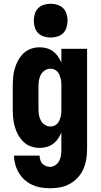

<svg xmlns="http://www.w3.org/2000/svg" viewBox="-20 -780 540 1023"><path d="M247 223Q222 223 198 219Q174 215 152 205Q130 195 111.5 178.5Q93 162 80.5 141Q68 120 61.5 96.5Q55 73 54 49H191Q191 60 194.5 71.5Q198 83 205.5 91.5Q213 100 224 104.5Q235 109 247 109Q262 109 275.5 99.5Q289 90 296 76Q303 62 305 46.5Q307 31 307 15V-74Q300 -57 289 -41Q278 -25 262.5 -13.5Q247 -2 228.5 3Q210 8 191 8Q167 8 144.5 0Q122 -8 105 -24.5Q88 -41 76.5 -62Q65 -83 58.5 -106Q52 -129 50 -152.5Q48 -176 48 -200V-320Q48 -344 50 -367.5Q52 -391 58.5 -414Q65 -437 76.5 -458Q88 -479 105 -495.5Q122 -512 144.5 -520Q167 -528 191 -528Q210 -528 228.5 -523Q247 -518 262.5 -506.5Q278 -495 289 -479Q300 -463 307 -446V-520H444V15Q444 42 439.5 69Q435 96 424 121Q413 146 394.5 166Q376 186 352 199.5Q328 213 301 218Q274 223 247 223ZM249 -106Q259 -106 269 -110Q279 -114 286 -122Q293 -130 297 -139.5Q301 -149 303.5 -159Q306 -169 306.5 -179.5Q307 -190 307 -200V-320Q307 -330 306.5 -340.5Q306 -351 303.5 -361Q301 -371 297 -380.5Q293 -390 286 -398Q279 -406 269 -410Q259 -414 249 -414Q233 -414 219 -405Q205 -396 197.5 -382Q190 -368 187.5 -352Q185 -336 185 -320V-200Q185 -184 187.5 -168Q190 -152 197.5 -138Q205 -124 219 -115Q233 -106 249 -106ZM250 -580Q232 -580 214 -585.5Q196 -591 183.5 -603.5Q171 -616 165.5 -634Q160 -652 160 -670Q160 -688 165.5 -706Q171 -724 183.5 -736.5Q196 -749 214 -754.5Q232 -760 250 -760Q268 -760 286 -754.5Q304 -749 316.5 -736.5Q329 -724 334.5 -706Q340 -688 340 -670Q340 -652 334.5 -634Q329 -616 316.5 -603.5Q304 -591 286 -585.5Q268 -580 250 -580Z"/></svg>

Font: Iosevka Curly Heavy
Style: Regular
Weight: 900
Monospace: yes
Designer: Belleve Invis
Foundry: Belleve Invis
Version: Version 22.1.2; ttfautohint (v1.8.4)